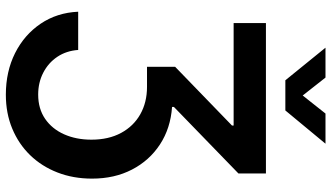

<svg xmlns="http://www.w3.org/2000/svg" viewBox="-272 -712 1199 696"><g transform="rotate(90 328.0 -363.5)"><path d="M22 -46.9H160.6Q163.6 -3.9 185.5 28.8Q207.5 61.5 243.2 79.8Q278.8 98.1 322.3 98.1Q373.5 98.1 410.2 73Q446.8 47.9 466.3 4.2Q485.8 -39.6 485.8 -94.7Q485.8 -157.2 461.4 -202.4Q437 -247.6 393.8 -272Q350.6 -296.4 294.4 -296.4H221.7V-398.4L434.6 -604.5V-610.4H63V-727.5H608.4V-627.9L367.2 -394V-387.2Q444.3 -381.8 502.9 -343.5Q561.5 -305.2 594.2 -241.9Q627 -178.7 627 -97.2Q627 -28.8 604.7 28.3Q582.5 85.4 542 127.2Q501.5 168.9 445.8 192.1Q390.1 215.3 322.8 215.3Q238.8 215.3 172.1 181.9Q105.5 148.4 65.4 89.1Q25.4 29.8 22 -46.9ZM260.7 -943.4 325.7 -860.8 391.1 -943.4H500V-942.9L379.9 -797.9H270.5L152.8 -942.9V-943.4Z"/></g></svg>

Font: Inter Cardless Display
Style: Bold
Weight: 700
Designer: Rasmus Andersson
Foundry: rsms
Version: Version 4.001;git-9221beed3